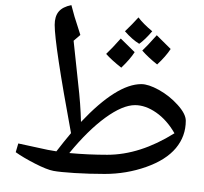

<svg xmlns="http://www.w3.org/2000/svg" viewBox="-20 -826 809 763"><path d="M396 -134.8Q335 -134.8 276.4 -138.4Q217.8 -142.1 191.9 -147Q166 -151.9 118.9 -176Q71.8 -200.2 42.5 -221.2L52.7 -255.9L169.9 -230.5L204.1 -224.6Q233.4 -262.7 262.2 -296.9Q197.3 -648.4 197.3 -727.1Q197.3 -760.7 213.1 -779.8Q229 -798.8 263.7 -805.7Q275.9 -757.3 289.6 -717.8L299.3 -687L272.5 -664.1L290.5 -495.1Q300.3 -411.1 301.8 -341.8V-341.3Q443.8 -491.7 541.5 -491.7Q569.8 -491.7 611.3 -468.8Q652.8 -445.8 685.5 -409.7Q718.3 -373.5 718.3 -346.2Q718.3 -284.7 679 -237.5Q639.6 -190.4 561 -162.6Q482.4 -134.8 396 -134.8ZM406.2 -210.9Q536.6 -210.9 673.3 -296.4Q643.1 -349.1 600.6 -378.7Q558.1 -408.2 516.6 -408.2Q467.3 -408.2 398.4 -358.2Q329.6 -308.1 255.4 -217.8Q330.6 -210.9 406.2 -210.9ZM530.8 -569.8ZM391.6 -105.5ZM391.6 -83ZM585 -701.7Q556.2 -668 533.2 -651.9Q505.4 -668.9 476.6 -701.7Q506.8 -730.5 530.3 -756.8Q548.8 -731.9 585 -701.7ZM515.1 -618.7Q497.6 -591.3 461.9 -557.1Q422.9 -587.9 401.9 -611.8Q425.8 -634.3 460 -672.9Q470.7 -661.6 515.1 -618.7ZM658.2 -631.3Q639.2 -602.1 604.5 -569.8Q569.8 -597.2 545.4 -625Q563.5 -641.6 603 -686ZM530.8 -569.8ZM530.3 -781.2Z"/></svg>

Font: Noto Naskh Arabic UI
Style: Regular
Weight: 400
Designer: Monotype Design team
Foundry: Monotype Imaging Inc.
Version: Version 1.05